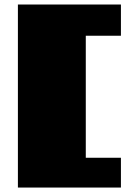

<svg xmlns="http://www.w3.org/2000/svg" viewBox="-20 -821 620 859"><path d="M60.1 18.1V-800.8H521V-661.1H363.8V-115.2H521V18.1Z"/></svg>

Font: Rammetto One
Style: Regular
Weight: 400
Designer: Vernon Adams
Foundry: Vernon Adams
Version: Version 1.100; ttfautohint (v1.8.4.7-5d5b)